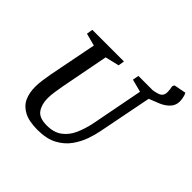

<svg xmlns="http://www.w3.org/2000/svg" viewBox="-186 -906 1090 1090"><g transform="rotate(45 359.0 -361.5)"><path d="M261 10Q191 10 151 -11.5Q111 -33 94.5 -69.5Q78 -106 78 -154Q78 -179 82 -207.5Q86 -236 91 -264L148 -555L73 -575L79 -612H333L327 -575L243 -555L187 -264Q182 -235 178 -208.5Q174 -182 174 -159Q174 -109 196.5 -77Q219 -45 280 -45Q336 -45 371.5 -71Q407 -97 427 -141.5Q447 -186 458 -239L519 -555L442 -575L449 -612H643L641 -585L539 -544L589 -597L518 -236Q512 -204 497.5 -162Q483 -120 455 -80.5Q427 -41 380 -15.5Q333 10 261 10ZM530 -566 560 -611Q583 -615 599 -620Q615 -625 623 -635.5Q631 -646 631 -665Q631 -684 626 -706L632 -719L705 -733Q712 -720 715 -703.5Q718 -687 718 -676Q718 -641 692 -616.5Q666 -592 625 -579Q584 -566 540 -566Z"/></g></svg>

Font: Manuale Medium
Style: Italic
Weight: 500
Italic angle: -11°
Version: Version 1.002